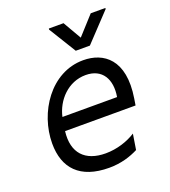

<svg xmlns="http://www.w3.org/2000/svg" viewBox="-140 -867 869 979"><g transform="rotate(-20 294.5 -377.5)"><path d="M465.2 -764.2 375 -664.8 317.5 -764.2H237.9L237.2 -758.5L328.1 -610.8H404.8L544 -758.5L544.7 -764.2ZM346.6 -552.6C169.7 -552.6 53.3 -374.3 53.3 -206.7C53.3 -73.2 127.1 8.5 285.5 8.5C350.9 8.5 403.4 -9.2 443.9 -29.8L457.4 -114.3C414.1 -86.6 355.1 -66.8 293.3 -66.8C183.2 -66.8 122.5 -128.2 136.7 -244.3H519.2L524.9 -279.8C557.5 -483 456.7 -552.6 346.6 -552.6ZM445.3 -316.8H148.8C167.3 -401.3 236.9 -477.3 332.4 -477.3C422.6 -477.3 460.9 -409.1 445.3 -316.8Z"/></g></svg>

Font: TID UI
Style: Italic
Weight: 400
Italic angle: -9.39999°
Designer: The TID Project Authors
Foundry: Bakken & Bæck
Version: Version 1.001;hotconv 1.0.109;makeotfexe 2.5.65596